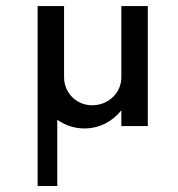

<svg xmlns="http://www.w3.org/2000/svg" viewBox="-20 -417 588 635"><path d="M381.3 -397V-161.1C381.3 -109.9 338.4 -68.8 284.7 -68.8C232.9 -68.8 191.9 -109.9 191.9 -161.1V-397H104.5V198.2H169.4V-21C194.8 -2.9 225.6 7.8 259.3 7.8C308.6 7.8 352.1 -15.1 381.3 -52.2V0H468.8V-397Z"/></svg>

Font: Now SemiBold
Style: Regular
Weight: 600
Designer: Alfredo Marco Pradil
Foundry: Alfredo Marco Pradil
Version: Version 1.200;hotconv 1.0.109;makeotfexe 2.5.65596